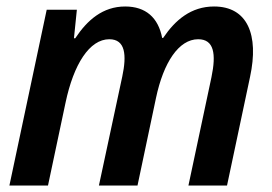

<svg xmlns="http://www.w3.org/2000/svg" viewBox="-20 -572 839 592"><path d="M9 0H128L182 -255C207 -374 256 -451 317 -451C367 -451 371 -402 357 -336L285 0H404L461 -270C484 -379 531 -451 591 -451C640 -451 647 -406 632 -334L561 0H680L751 -335C779 -465 743 -552 640 -552C569 -552 520 -510 483 -455H480C468 -518 429 -552 366 -552C297 -552 249 -510 212 -454H208L217 -542H124Z"/></svg>

Font: Noto Sans SemiCondensed SemiBold
Style: Italic
Weight: 600
Width: 4
Italic angle: -12°
Designer: Monotype Design Team
Foundry: Monotype Imaging Inc.
Version: Version 2.013